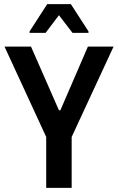

<svg xmlns="http://www.w3.org/2000/svg" viewBox="-20 -915 576 935"><path d="M205 0V-248L2 -688H131L267 -378H274L408 -688H533L329 -248V0ZM124 -755V-762L210 -895H325L411 -762V-755H333L267 -841L202 -755Z"/></svg>

Font: Saira SemiCondensed SemiBold
Style: Regular
Weight: 600
Width: 4
Designer: Hector Gatti with collaboration of the Omnibus-Type team
Foundry: Omnibus-Type
Version: Version 1.101